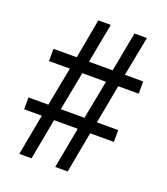

<svg xmlns="http://www.w3.org/2000/svg" viewBox="-132 -807 782 899"><g transform="rotate(20 259.0 -357.0)"><path d="M69 0 107 -204H19V-263H118L155 -456H51V-517H167L203 -714H265L228 -517H346L383 -714H445L407 -517H498V-456H396L360 -263H466V-204H348L310 0H248L286 -204H168L130 0ZM180 -263H298L335 -456H217Z"/></g></svg>

Font: Noto Serif Thai SemiCondensed Medium
Style: Regular
Weight: 500
Width: 4
Designer: Monotype Design Team
Foundry: Monotype Imaging Inc.
Version: Version 2.002; ttfautohint (v1.8.4.7-5d5b)